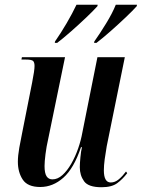

<svg xmlns="http://www.w3.org/2000/svg" viewBox="-20 -776 595 806"><path d="M406 10Q351 10 333 -15Q315 -40 315 -74Q315 -89 317.5 -115.5Q320 -142 324 -158H320Q290 -69 246 -30Q202 9 149 9Q96 9 75.5 -22Q55 -53 55 -97Q55 -122 61 -156Q67 -190 73 -218L115 -430Q120 -455 122.5 -472.5Q125 -490 125 -499Q125 -514 119 -520Q113 -526 88 -526H70L72 -536H253L182 -191Q175 -161 171 -129Q167 -97 167 -79Q167 -49 175.5 -36Q184 -23 200 -23Q222 -23 242 -41Q262 -59 279 -88.5Q296 -118 308 -152.5Q320 -187 326 -221L389 -536H504L428 -162Q423 -134 419.5 -107.5Q416 -81 416 -61Q416 -10 445 -10Q463 -10 479 -23.5Q495 -37 509 -56L514 -49Q495 -24 472 -7Q449 10 406 10ZM376 -602Q400 -636 426 -678.5Q452 -721 466 -756H555L554 -750Q538 -732 507.5 -703Q477 -674 443.5 -644.5Q410 -615 385 -596H375ZM211 -602Q236 -638 260 -679Q284 -720 301 -756H390L389 -750Q372 -731 341.5 -702Q311 -673 278 -644Q245 -615 220 -596H210Z"/></svg>

Font: Noto Serif Display ExtraCondensed SemiBold
Style: Italic
Weight: 600
Width: 2
Italic angle: -12°
Designer: Monotype Design Team
Foundry: Monotype Imaging Inc.
Version: Version 2.009